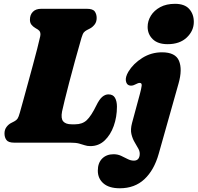

<svg xmlns="http://www.w3.org/2000/svg" viewBox="-20 -746 1034 1004"><path d="M347.5 0H54.5Q24 0 13.8 -13.8Q3.5 -27.5 3.5 -48Q3.5 -68 14.2 -82.2Q25 -96.5 39.5 -103.5L55 -111.5Q66.5 -117.5 72 -126Q77.5 -134.5 83.5 -156Q91 -182 102 -222.5Q113 -263 126 -310.2Q139 -357.5 151.8 -404.8Q164.5 -452 174.8 -492Q185 -532 190.5 -557Q195.5 -580.5 178 -591.5L164 -600Q151.5 -607.5 144 -617.5Q136.5 -627.5 136.5 -643Q136.5 -668.5 151.8 -684.2Q167 -700 195.5 -700H434.5Q465.5 -700 475.5 -686Q485.5 -672 485.5 -652Q485.5 -631.5 474.8 -617.8Q464 -604 450.5 -597L434 -588.5Q424.5 -583.5 418.5 -576.5Q412.5 -569.5 406 -548Q389 -488.5 372.2 -428Q355.5 -367.5 341.5 -313.5Q327.5 -259.5 317.8 -220Q308 -180.5 304.5 -163Q297.5 -126 310.8 -111Q324 -96 354.5 -96H373Q410.5 -96 433.5 -117.5Q456.5 -139 483 -193Q499.5 -227 515 -239.8Q530.5 -252.5 547 -252.5Q571 -252.5 581.2 -234.8Q591.5 -217 591.5 -188Q591.5 -134.5 574.8 -87.5Q558 -40.5 527 -11.2Q496 18 452.5 18Q436 18 423 13.5Q410 9 393 4.5Q376 0 347.5 0ZM856.5 -515Q805.5 -515 778.8 -541Q752 -567 752 -605.5Q752 -636.5 769 -664Q786 -691.5 818 -708.8Q850 -726 895 -726Q945.5 -726 969.5 -699Q993.5 -672 993.5 -631.5Q993.5 -585 956.8 -550Q920 -515 856.5 -515ZM914 -310.5 810 58Q786 143.5 735.2 191Q684.5 238.5 606.5 238.5Q550.5 238.5 521 213Q491.5 187.5 491.5 146.5Q491.5 106 514.2 83.2Q537 60.5 574 60.5Q595.5 60.5 613.2 68.8Q631 77 647.2 85.5Q663.5 94 680 94Q705.5 94 710 67.5Q713 49 704.2 32.8Q695.5 16.5 684.2 -2Q673 -20.5 667.2 -44.8Q661.5 -69 670.5 -103L712 -256.5Q719 -282.5 720.8 -297.5Q722.5 -312.5 710.5 -312.5Q702.5 -312.5 686.5 -304Q668.5 -294.5 654.5 -300Q641.5 -304.5 638.2 -323.5Q635 -342.5 651 -370.5Q677 -413.5 724 -443Q771 -472.5 827 -472.5Q897.5 -472.5 916 -428Q934.5 -383.5 914 -310.5Z"/></svg>

Font: Fraunces 72pt SuperSoft Black
Style: Italic
Weight: 900
Italic angle: -16°
Version: Version 1.000;[b76b70a41]